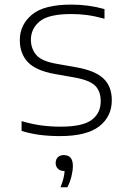

<svg xmlns="http://www.w3.org/2000/svg" viewBox="-20 -568 540 814"><path d="M234.5 9Q189.5 9 149.8 4Q110 -1 71.5 -13V-54.5Q118 -41 156.8 -36Q195.5 -31 237 -31Q330 -31 368.5 -59.5Q407 -88 407 -139Q407 -181 383.5 -204.5Q360 -228 296 -239.5L211 -254.5Q131.5 -269 97.8 -305Q64 -341 64 -398Q64 -462.5 115 -505.5Q166 -548.5 282 -548.5Q355 -548.5 423 -529.5V-488.5Q383.5 -499.5 350.8 -504Q318 -508.5 282 -508.5Q186 -508.5 148.5 -477.5Q111 -446.5 111 -399.5Q111 -363.5 132.5 -336.5Q154 -309.5 217 -298L302 -283Q382.5 -269 418.2 -235.5Q454 -202 454 -143Q454 -74 400.8 -32.5Q347.5 9 234.5 9ZM236.5 226Q245 205 249 188.2Q253 171.5 254 157H252.5Q235.5 157 225.8 147.5Q216 138 216 123Q216 108 225.2 98.8Q234.5 89.5 250.5 89.5Q289 89.5 289 135.5Q289 154 283.2 178.5Q277.5 203 265.5 226Z"/></svg>

Font: Encode Sans Exp XLt
Style: Regular
Weight: 200
Width: 7
Designer: Multiple Designers
Foundry: Impallari Type
Version: Version 3.002; ttfautohint (v1.8.3) -l 8 -r 50 -G 200 -x 14 